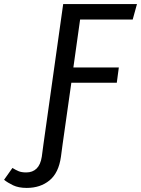

<svg xmlns="http://www.w3.org/2000/svg" viewBox="-151 -709 692 942"><path d="M159 -689H521L500 -613H242L209 -378H432L422 -303H199L156 0H62ZM-20 213Q-60 213 -87 200Q-114 187 -131 173L-90 115Q-74 125 -59.5 131Q-45 137 -22 137Q9 137 28.5 118Q48 99 54 60L62 0H156L148 60Q137 139 92 176Q47 213 -20 213Z"/></svg>

Font: Fira Sans Variable
Style: Italic
Weight: 397
Italic angle: -8°
Designer: Carrois Corporate & Edenspiekermann AG
Foundry: Carrois Corporate GbR & Edenspiekermann AG
Version: Version 4.202